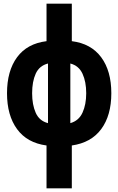

<svg xmlns="http://www.w3.org/2000/svg" viewBox="-20 -780 640 1040"><path d="M232 240V8Q127 -6 72.5 -80.5Q18 -155 18 -275Q18 -396 72.5 -470Q127 -544 232 -557V-760H369V-557Q473 -544 528 -470Q583 -396 583 -275Q583 -155 528.5 -81Q474 -7 369 8V240ZM154 -275Q154 -213 173.5 -169Q193 -125 240 -113V-436Q193 -424 173.5 -381Q154 -338 154 -275ZM447 -275Q447 -337 427 -380.5Q407 -424 361 -436V-113Q407 -126 427 -170Q447 -214 447 -275Z"/></svg>

Font: Noto Sans Mono ExtraBold
Style: Regular
Weight: 800
Designer: Monotype Design Team
Foundry: Monotype Imaging Inc.
Version: Version 2.014